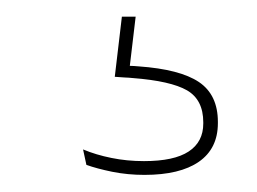

<svg xmlns="http://www.w3.org/2000/svg" viewBox="-20 -21 308 230"><path d="M142.5 -1 134.5 66.5 123.5 57Q126.5 57.5 133.8 57.8Q141 58 146 58.5Q195.5 62 218.2 77.2Q241 92.5 241 125V126.5Q241 157 218.2 172.8Q195.5 188.5 153 188.5Q133 188.5 114.5 184.8Q96 181 83.5 176.5L79.5 158Q95 164.5 113.5 168.2Q132 172 152.5 172Q188.5 172 206 160.5Q223.5 149 223.5 127V125.5Q223.5 98.5 204 87.2Q184.5 76 139 72.5Q134.5 72 129 71.8Q123.5 71.5 117.5 71L126 -1Z"/></svg>

Font: Anek Tamil Medium Thin
Style: Regular
Weight: 250
Version: Version 1.003